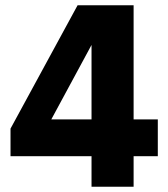

<svg xmlns="http://www.w3.org/2000/svg" viewBox="-20 -710 640 730"><path d="M20 -221 275 -690H488V-256H580V-116H488V0H328V-116H20ZM141 -193 103 -256H328V-611L362 -602Z"/></svg>

Font: Radio Canada
Style: Regular
Weight: 400
Designer: Charles Daoud, Etienne Aubert Bonn, Alexandre Saumier Demers, Jacques Le Bailly
Foundry: Radio-Canada
Version: Version 2.104;gftools[0.9.28.dev5+ged2979d]